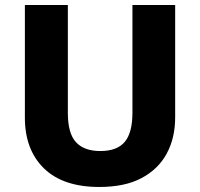

<svg xmlns="http://www.w3.org/2000/svg" viewBox="-20 -734 796 764"><path d="M677 -267Q677 -185 643.5 -123Q610 -61 543.5 -25.5Q477 10 375 10Q231 10 155 -64Q79 -138 79 -266V-714H250V-285Q250 -203 282.5 -168Q315 -133 379 -133Q446 -133 476.5 -169.5Q507 -206 507 -286V-714H677Z"/></svg>

Font: Noto Sans Kannada ExtraBold
Style: Regular
Weight: 800
Designer: Jelle Bosma - Monotype Design Team
Foundry: Monotype Imaging Inc.
Version: Version 2.005; ttfautohint (v1.8.4.7-5d5b)